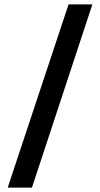

<svg xmlns="http://www.w3.org/2000/svg" viewBox="-20 -767 454 871"><path d="M291 -747H399L125 84H15Z"/></svg>

Font: Oak Sans SemiBold
Style: Regular
Weight: 600
Designer: Erik Kennedy, Walven
Foundry: Erik Kennedy, Walven
Version: Version 1.000